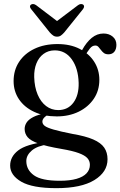

<svg xmlns="http://www.w3.org/2000/svg" viewBox="-20 -702 610 974"><path d="M348.5 -22.5Q285.5 -35 252.5 -44.5Q219.5 -54 207.2 -63.2Q195 -72.5 195 -85Q195 -95.5 203.8 -105Q212.5 -114.5 229 -122.5L215.5 -128.5Q173.5 -121 149.2 -108.5Q125 -96 115 -80.5Q105 -65 105 -48Q105 -24 120.2 -6Q135.5 12 175.8 26.2Q216 40.5 292 53.5Q348 63 379.2 74.5Q410.5 86 423.2 100.2Q436 114.5 436 134Q436 159 419 177.2Q402 195.5 368.2 205.2Q334.5 215 283 215Q190.5 215 152 187.2Q113.5 159.5 113.5 115Q113.5 85 141.8 61.2Q170 37.5 225 30.5L213 17.5Q113.5 29.5 72.5 61Q31.5 92.5 31.5 138Q31.5 187 88 219.8Q144.5 252.5 266.5 252.5Q392 252.5 458.8 211.5Q525.5 170.5 525.5 106Q525.5 71.5 508.8 47Q492 22.5 453 5.5Q414 -11.5 348.5 -22.5ZM380 -422 408.5 -415.5Q424.5 -441.5 436.2 -456.2Q448 -471 463.5 -471Q473 -471 479.2 -464.2Q485.5 -457.5 491.8 -448.8Q498 -440 506.8 -433.2Q515.5 -426.5 530 -426.5Q549.5 -426.5 560 -439.5Q570.5 -452.5 570.5 -474.5Q570.5 -500.5 551.8 -516.2Q533 -532 505 -532Q472.5 -532 445.5 -510Q418.5 -488 396.5 -448ZM484 -297Q484 -348 457.8 -389Q431.5 -430 384 -454.2Q336.5 -478.5 271.5 -478.5Q205 -478.5 154.8 -454.5Q104.5 -430.5 76.8 -388.2Q49 -346 49 -290.5Q49 -239 76.2 -198.5Q103.5 -158 152.8 -134.8Q202 -111.5 268 -111.5Q330 -111.5 378.8 -135.2Q427.5 -159 455.8 -200.8Q484 -242.5 484 -297ZM256.5 -446.5Q311 -447 344 -401.2Q377 -355.5 379 -281.5Q380.5 -219.5 352.8 -181.8Q325 -144 276 -143.5Q241 -143.5 214 -164Q187 -184.5 171 -222.2Q155 -260 153.5 -310.5Q152.5 -350 164.8 -380.5Q177 -411 200.8 -428.5Q224.5 -446 256.5 -446.5ZM289.5 -580 163.5 -675.5Q156 -681 148.8 -681.5Q141.5 -682 136.5 -678Q132 -675 132 -668.8Q132 -662.5 138.5 -655L232.5 -537.5Q241.5 -527.5 249.8 -521.8Q258 -516 269.5 -516Q281 -516 289 -521.8Q297 -527.5 306 -537.5L400.5 -655Q406.5 -662.5 406.5 -668.8Q406.5 -675 402.5 -678Q397.5 -682 390.2 -681.5Q383 -681 375.5 -675.5L249 -580Z"/></svg>

Font: Fraunces Wonky
Style: Regular
Weight: 400
Version: Version 1.000;[b76b70a41]